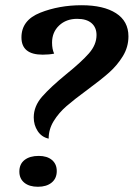

<svg xmlns="http://www.w3.org/2000/svg" viewBox="-20 -696 511 734"><path d="M109 -247Q109 -290 141 -326.5Q173 -363 234 -413Q291 -459 320 -492Q349 -525 349 -562Q349 -591 330 -607.5Q311 -624 275 -624Q233 -624 206 -598.5Q179 -573 179 -533Q179 -508 187 -491Q168 -487 143 -487Q62 -487 62 -553Q62 -619 134 -647.5Q206 -676 292 -676Q376 -676 423.5 -645.5Q471 -615 471 -557Q471 -516 449.5 -481Q428 -446 397 -418.5Q366 -391 313 -352Q264 -316 234.5 -290.5Q205 -265 185.5 -233.5Q166 -202 166 -166Q139 -172 124 -195Q109 -218 109 -247ZM54 -40Q54 -69 74 -84.5Q94 -100 128 -100Q160 -100 178.5 -84.5Q197 -69 197 -42Q197 -14 177.5 2Q158 18 125 18Q92 18 73 2.5Q54 -13 54 -40Z"/></svg>

Font: Sansita SW
Style: Italic
Weight: 400
Italic angle: -11°
Designer: Pablo Cosgaya
Foundry: Omnibus-Type
Version: Version 1.000